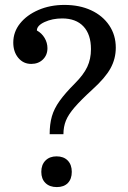

<svg xmlns="http://www.w3.org/2000/svg" viewBox="-20 -751 521 781"><path d="M238 -205H182Q182 -246 191 -277.5Q200 -309 222.5 -340.5Q245 -372 285 -412Q320 -447 335 -479Q350 -511 350 -551Q350 -611 319.5 -643.5Q289 -676 233 -676Q193 -676 161.5 -661.5Q130 -647 130 -627Q150 -616 161.5 -596.5Q173 -577 173 -555Q173 -527 154.5 -509Q136 -491 107 -491Q75 -491 54.5 -515.5Q34 -540 34 -578Q34 -621 61.5 -655.5Q89 -690 136.5 -710.5Q184 -731 242 -731Q304 -731 351 -709Q398 -687 424.5 -647.5Q451 -608 451 -557Q451 -512 429.5 -473Q408 -434 356 -387Q309 -344 283.5 -314.5Q258 -285 248 -260Q238 -235 238 -205ZM148 -52Q148 -81 165 -98Q182 -115 210 -115Q239 -115 255.5 -98Q272 -81 272 -52Q272 -23 256 -6.5Q240 10 211 10Q182 10 165 -6.5Q148 -23 148 -52Z"/></svg>

Font: Domine
Style: Regular
Weight: 400
Designer: Pablo Impallari, Rodrigo Fuenzalida, Brenda Gallo
Foundry: Pablo Impallari, Rodrigo Fuenzalida, Brenda Gallo
Version: Version 2.000;September 19, 2022;FontCreator 14.0.0.2877 64-